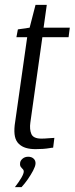

<svg xmlns="http://www.w3.org/2000/svg" viewBox="-20 -608 305 784"><path d="M125 1Q103 1 86 -4Q69 -9 57 -20.5Q45 -32 41 -50.5Q37 -69 40 -97L91 -456H47L53 -488L101 -495L125 -588H171L158 -495H265L260 -456H153L104 -108Q100 -80 108 -61Q116 -42 149 -42Q162 -42 178.5 -43.5Q195 -45 202 -45L197 -5Q192 -5 181 -3Q170 -1 155 0Q140 1 125 1ZM41 156Q58 134 67.5 117.5Q77 101 77 92Q77 86 73 82.5Q69 79 65 73.5Q61 68 62 59Q62 49 71.5 40.5Q81 32 95 32Q109 32 117.5 40Q126 48 125 61Q124 72 115 89Q106 106 93.5 124Q81 142 68 156Z"/></svg>

Font: Alumni Sans
Style: Italic
Weight: 400
Italic angle: -8°
Version: Version 1.016